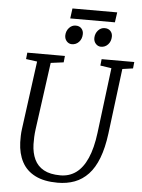

<svg xmlns="http://www.w3.org/2000/svg" viewBox="-66 -1079 843 1139"><g transform="rotate(5 356.0 -509.0)"><path d="M644.5 -695.5 595.5 -306Q584.5 -220.5 561.2 -160Q538 -99.5 502.8 -62Q467.5 -24.5 421.8 -7.2Q376 10 320.5 10Q239.5 10 186.8 -16.8Q134 -43.5 107.8 -92.8Q81.5 -142 79 -209.5Q78.5 -228 79 -248.5Q79.5 -269 82.5 -290L137 -695.5L70.5 -704.5L74.5 -743H298.5L294.5 -704.5L218 -694.5L163.5 -296.5Q160 -270.5 159 -248.2Q158 -226 158.5 -205Q160 -153.5 178.2 -115Q196.5 -76.5 234.2 -55.8Q272 -35 333 -35Q386 -35 426.2 -64.2Q466.5 -93.5 493 -153.8Q519.5 -214 531 -306L579.5 -694.5L513 -704.5L517 -743H711.5L707.5 -704.5ZM333 -816Q315 -816 302.2 -830.2Q289.5 -844.5 290 -865.5Q291 -891.5 307.5 -909.8Q324 -928 347 -928Q369 -928 381.2 -914.5Q393.5 -901 393 -881Q392.5 -853 375.5 -834.5Q358.5 -816 333 -816ZM506.5 -816Q488.5 -816 475.5 -830.2Q462.5 -844.5 463 -865.5Q464 -891.5 480.2 -909.8Q496.5 -928 519.5 -928Q541.5 -928 554 -914.5Q566.5 -901 566 -881Q565.5 -853 548.5 -834.5Q531.5 -816 506.5 -816ZM318.5 -1027.5H585L576.5 -967.5H310.5Z"/></g></svg>

Font: Merriweather 28pt Light
Style: Italic
Weight: 300
Italic angle: -7.8°
Version: Version 2.101